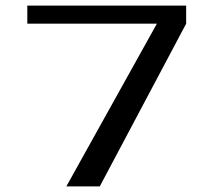

<svg xmlns="http://www.w3.org/2000/svg" viewBox="-20 -669 765 689"><path d="M648 -584V-649H78V-584H543L218 0H338Z"/></svg>

Font: Gamestation Extended
Style: Regular
Weight: 400
Width: 7
Designer: Jonas Hecksher
Foundry: Jonas Hecksher, Playtypeª, e-types AS
Version: Version 1.003